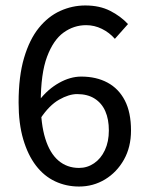

<svg xmlns="http://www.w3.org/2000/svg" viewBox="-20 -670 539 702"><path d="M269 12Q222 12 181.5 -7Q141 -26 111.5 -64.5Q82 -103 65 -160.5Q48 -218 48 -295Q48 -391 68 -458.5Q88 -526 122 -568Q156 -610 200 -630Q244 -650 292 -650Q344 -650 382.5 -630.5Q421 -611 448 -582L400 -528Q380 -551 352.5 -564.5Q325 -578 295 -578Q250 -578 212.5 -551Q175 -524 152 -462.5Q129 -401 129 -295Q129 -217 145.5 -163.5Q162 -110 193.5 -83Q225 -56 269 -56Q299 -56 324 -73Q349 -90 363.5 -121Q378 -152 378 -193Q378 -234 365 -263.5Q352 -293 326 -309.5Q300 -326 262 -326Q232 -326 196 -305.5Q160 -285 128 -237L124 -304Q155 -344 196 -367Q237 -390 277 -390Q332 -390 373 -368Q414 -346 436.5 -302.5Q459 -259 459 -193Q459 -132 433 -86Q407 -40 364 -14Q321 12 269 12Z"/></svg>

Font: Assistant Medium
Style: Regular
Weight: 500
Designer: Hebrew By Ben Nathan, Latin by Paul Hunt
Version: Version 3.000